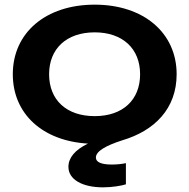

<svg xmlns="http://www.w3.org/2000/svg" viewBox="-20 -603 813 825"><path d="M505 0C644 -41 739 -136 739 -284C739 -462 597 -583 387 -583C176 -583 35 -462 35 -284C35 -113 164 3 358 14C302 41 274 75 274 114C274 168 333 202 423 202C462 202 503 195 521 189V98C503 102 481 104 460 104C416 104 392 94 392 74C392 47 434 23 505 0ZM191 -284C191 -394 266 -464 387 -464C507 -464 582 -394 582 -284C582 -173 507 -104 387 -104C266 -104 191 -173 191 -284Z"/></svg>

Font: Bounded Med
Style: Regular
Weight: 500
Designer: Vlad Churkin
Version: Version 3.0